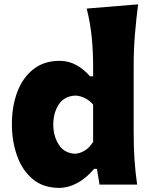

<svg xmlns="http://www.w3.org/2000/svg" viewBox="-20 -871 707 906"><path d="M259.8 15.6Q183.1 15.6 133.5 -26.6Q84 -68.8 60.1 -137.2Q36.1 -205.6 36.1 -284.7Q36.1 -369.1 61.5 -436.8Q86.9 -504.4 137.2 -544.2Q187.5 -584 261.7 -584Q303.7 -584 340.1 -564Q376.5 -543.9 404.8 -510.7H419.4V-560.5Q419.4 -629.4 412.8 -695.8Q406.2 -762.2 389.2 -830.6L631.8 -850.6Q623 -783.7 616.9 -711.4Q610.8 -639.2 610.8 -560.5V-244.6Q610.8 -173.8 614.7 -116.9Q618.7 -60.1 627 0H449.7L437.5 -74.2H424.3Q386.7 -29.8 344.2 -7.1Q301.8 15.6 259.8 15.6ZM334.5 -145.5Q386.7 -149.9 419.4 -201.2V-377.4Q402.3 -397.5 379.9 -408.4Q357.4 -419.4 335 -419.9Q283.2 -417.5 257.3 -377.9Q231.4 -338.4 231.4 -282.7Q231.4 -230 257.1 -189Q282.7 -147.9 334.5 -145.5Z"/></svg>

Font: Pinar-DS2-FD ExtraBold
Style: Regular
Weight: 800
Designer: Amin Abedi
Version: Version 3.000